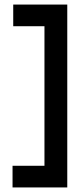

<svg xmlns="http://www.w3.org/2000/svg" viewBox="-20 -623 335 842"><path d="M35 199V104H175V-508H38V-603H275V199Z"/></svg>

Font: Darker Grotesque Light
Style: Bold
Weight: 700
Version: Version 1.000;gftools[0.9.28]